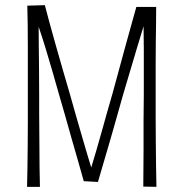

<svg xmlns="http://www.w3.org/2000/svg" viewBox="-20 -724 713 745"><path d="M85 1Q86 -32 86.5 -72.5Q87 -113 87.5 -157.5Q88 -202 88 -249.5Q88 -297 88 -346Q88 -396 88 -444.5Q88 -493 88 -539Q88 -585 87.5 -626.5Q87 -668 86 -702L154 -704Q163 -670 174 -629Q185 -588 198 -543Q211 -498 224.5 -450.5Q238 -403 252 -356Q263 -316 274.5 -276.5Q286 -237 296.5 -200.5Q307 -164 316.5 -132Q326 -100 334 -74Q343 -104 353 -137.5Q363 -171 373 -207.5Q383 -244 394 -282.5Q405 -321 416 -359Q429 -406 441.5 -452.5Q454 -499 466 -542.5Q478 -586 489 -625.5Q500 -665 509 -697H586Q586 -669 585.5 -633Q585 -597 584.5 -555.5Q584 -514 584 -468Q584 -422 584 -374Q584 -325 584 -275Q584 -225 584.5 -176.5Q585 -128 585.5 -83Q586 -38 587 1L536 0Q536 -38 536.5 -72.5Q537 -107 537 -139Q537 -171 537 -200.5Q537 -230 537 -257Q537 -284 537.5 -309.5Q538 -335 538 -359Q538 -408 538 -451.5Q538 -495 538 -537.5Q538 -580 537 -622Q525 -583 512 -539.5Q499 -496 485.5 -450.5Q472 -405 458 -358Q446 -316 434 -273Q422 -230 409.5 -187Q397 -144 384.5 -101.5Q372 -59 360 -18L305 -21Q294 -61 282 -102.5Q270 -144 257.5 -187.5Q245 -231 233 -274.5Q221 -318 208 -361Q195 -407 182 -452Q169 -497 156 -539.5Q143 -582 130 -620Q130 -587 130.5 -544.5Q131 -502 131.5 -454Q132 -406 132 -353Q132 -320 132 -286Q132 -252 132.5 -216.5Q133 -181 133 -145Q133 -109 133.5 -72.5Q134 -36 135 1Z"/></svg>

Font: Truculenta ExtraLight
Style: Regular
Weight: 250
Version: Version 1.002